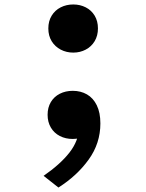

<svg xmlns="http://www.w3.org/2000/svg" viewBox="-20 -608 660 868"><path d="M195.2 -89.2Q195.2 -121.9 209.8 -146.5Q224.5 -171.1 250.4 -184.2Q276.3 -197.4 309.2 -197.4Q344.9 -197.4 373.2 -181.2Q401.5 -164.9 417.6 -131.9Q433.8 -98.8 433.8 -50.1Q433.8 40.2 380.7 113.6Q327.7 187 244.2 239.8L177.1 186.9Q252.5 134.7 293.8 82Q335 29.2 337.5 -29.2L370.7 4.3Q342.2 20.2 308.8 20.2Q276.4 20.2 250.6 6.9Q224.8 -6.3 210 -31.2Q195.2 -56.1 195.2 -89.2ZM198.5 -479.4Q198.5 -512.6 213.6 -537.2Q228.7 -561.8 254.4 -574.8Q280.1 -587.8 311.2 -587.8Q342.1 -587.8 367.6 -574.8Q393.1 -561.8 408 -537.2Q422.8 -512.6 422.8 -479.4Q422.8 -446.8 408 -421.9Q393.1 -397.1 367.6 -383.7Q342.1 -370.2 311.2 -370.2Q280.1 -370.2 254.4 -383.7Q228.7 -397.1 213.6 -421.7Q198.5 -446.3 198.5 -479.4Z"/></svg>

Font: Monaspace Xenon Var ExtraLight
Style: Regular
Weight: 200
Designer: Riley Cran and the Lettermatic Team
Version: Version 1.200 (Monaspace Xenon Var)